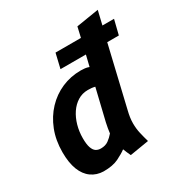

<svg xmlns="http://www.w3.org/2000/svg" viewBox="-181 -913 1008 1060"><g transform="rotate(-30 322.5 -382.5)"><path d="M175 12Q131 11 98 -12.5Q65 -36 47.5 -81Q30 -126 30 -193Q30 -269 54.5 -331.5Q79 -394 122 -439.5Q165 -485 221.5 -509.5Q278 -534 343 -534Q356 -534 369 -532.5Q382 -531 395 -526L412 -596H250L272 -689H434L449 -754L592 -777L571 -689H645L622 -596H548L458 -215Q453 -195 450 -175.5Q447 -156 447 -136Q447 -103 454 -72.5Q461 -42 470 -11L349 9Q345 1 337.5 -16.5Q330 -34 328 -40Q307 -24 270.5 -6Q234 12 175 12ZM225 -105Q254 -105 273.5 -119Q293 -133 309 -152Q311 -169 313.5 -183Q316 -197 320 -216L368 -416Q357 -419 345.5 -420Q334 -421 323 -421Q287 -421 258 -403Q229 -385 208.5 -354.5Q188 -324 177 -285Q166 -246 166 -204Q166 -165 173.5 -143.5Q181 -122 194 -113.5Q207 -105 225 -105Z"/></g></svg>

Font: Ubuntu Sans Mono
Style: Italic
Weight: 400
Italic angle: -13.5°
Monospace: yes
Designer: Dalton Maag Ltd
Foundry: Dalton Maag Ltd
Version: Version 1.006